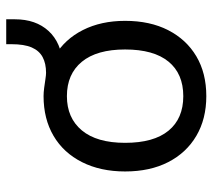

<svg xmlns="http://www.w3.org/2000/svg" viewBox="-53 -623 683 617"><g transform="rotate(-90 288.5 -314.5)"><path d="M288 7Q215 7 160.5 -25Q106 -57 76 -115.5Q46 -174 46 -254Q46 -333 76 -392.5Q106 -452 160.5 -484Q215 -516 288 -516Q300 -516 315 -514Q330 -512 343 -510Q356 -508 363 -508Q393 -508 413.5 -519Q434 -530 444.5 -554Q455 -578 455 -620V-636H535V-608Q535 -541 497.5 -500Q460 -459 391 -454L417 -480Q471 -448 500.5 -389.5Q530 -331 530 -254Q530 -174 500 -115.5Q470 -57 416 -25Q362 7 288 7ZM288 -67Q360 -67 399 -114.5Q438 -162 438 -254Q438 -345 398.5 -393Q359 -441 288 -441Q218 -441 178 -393Q138 -345 138 -254Q138 -162 177 -114.5Q216 -67 288 -67Z"/></g></svg>

Font: Muli Medium
Style: Regular
Weight: 500
Designer: Vernon Adams
Foundry: Vernon Adams
Version: Version 2.100; ttfautohint (v1.8.1.43-b0c9)